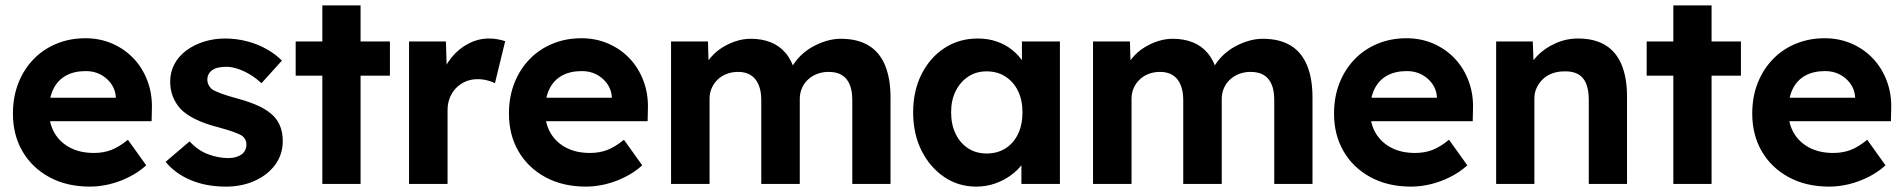

<svg xmlns="http://www.w3.org/2000/svg" viewBox="-20 -683 7071 713"><path d="M28 -261Q28 -323 48 -374Q68 -425 104 -462.5Q140 -500 189.5 -520.5Q239 -541 297 -541Q351 -541 397 -521Q443 -501 476.5 -465.5Q510 -430 528 -381.5Q546 -333 544 -277L543 -233H118L95 -320H426L410 -302V-324Q408 -351 392.5 -372.5Q377 -394 353 -406.5Q329 -419 299 -419Q255 -419 224.5 -402Q194 -385 178 -352Q162 -319 162 -272Q162 -224 182.5 -189Q203 -154 240.5 -134.5Q278 -115 329 -115Q364 -115 393 -126Q422 -137 455 -164L523 -69Q494 -43 459 -25.5Q424 -8 387 1Q350 10 314 10Q228 10 163.5 -25Q99 -60 63.5 -121Q28 -182 28 -261Z M595 -82 684 -158Q714 -125 752 -110.5Q790 -96 828 -96Q843 -96 855.5 -99.5Q868 -103 877 -109.5Q886 -116 890.5 -125.5Q895 -135 895 -146Q895 -168 877 -180Q867 -186 846 -193.5Q825 -201 792 -210Q741 -223 705.5 -240.5Q670 -258 649 -280Q631 -301 621.5 -325.5Q612 -350 612 -380Q612 -416 628 -445.5Q644 -475 672.5 -496Q701 -517 738 -528.5Q775 -540 816 -540Q857 -540 896 -530Q935 -520 968.5 -501.5Q1002 -483 1027 -458L951 -374Q933 -391 910.5 -405Q888 -419 864 -427Q840 -435 821 -435Q804 -435 790.5 -432Q777 -429 768 -422.5Q759 -416 754.5 -407Q750 -398 750 -387Q750 -376 755.5 -366Q761 -356 771 -349Q782 -343 803.5 -335Q825 -327 862 -317Q910 -304 943.5 -288Q977 -272 997 -251Q1014 -233 1022 -210Q1030 -187 1030 -159Q1030 -110 1002.5 -72Q975 -34 927 -12Q879 10 819 10Q745 10 687.5 -14.5Q630 -39 595 -82Z M1177 0V-402H1078V-529H1177V-663H1319V-529H1428V-402H1319V0Z M1499 0V-529H1636L1641 -359L1617 -394Q1629 -435 1656 -468.5Q1683 -502 1719.5 -521Q1756 -540 1796 -540Q1813 -540 1829 -537Q1845 -534 1856 -530L1818 -374Q1807 -380 1789.5 -384.5Q1772 -389 1754 -389Q1730 -389 1709.5 -380.5Q1689 -372 1674 -356.5Q1659 -341 1650.5 -320Q1642 -299 1642 -274V0Z M1870 -261Q1870 -323 1890 -374Q1910 -425 1946 -462.5Q1982 -500 2031.5 -520.5Q2081 -541 2139 -541Q2193 -541 2239 -521Q2285 -501 2318.5 -465.5Q2352 -430 2370 -381.5Q2388 -333 2386 -277L2385 -233H1960L1937 -320H2268L2252 -302V-324Q2250 -351 2234.5 -372.5Q2219 -394 2195 -406.5Q2171 -419 2141 -419Q2097 -419 2066.5 -402Q2036 -385 2020 -352Q2004 -319 2004 -272Q2004 -224 2024.5 -189Q2045 -154 2082.5 -134.5Q2120 -115 2171 -115Q2206 -115 2235 -126Q2264 -137 2297 -164L2365 -69Q2336 -43 2301 -25.5Q2266 -8 2229 1Q2192 10 2156 10Q2070 10 2005.5 -25Q1941 -60 1905.5 -121Q1870 -182 1870 -261Z M2472 0V-529H2609L2612 -428L2591 -424Q2602 -450 2620.5 -471Q2639 -492 2663 -507Q2687 -522 2714 -530.5Q2741 -539 2768 -539Q2809 -539 2842 -526Q2875 -513 2898 -485.5Q2921 -458 2934 -413L2912 -415L2919 -431Q2932 -455 2952 -475Q2972 -495 2997 -509Q3022 -523 3049 -531Q3076 -539 3102 -539Q3164 -539 3205 -514.5Q3246 -490 3266.5 -441Q3287 -392 3287 -321V0H3145V-311Q3145 -347 3135 -370Q3125 -393 3106 -404.5Q3087 -416 3057 -416Q3034 -416 3014.5 -408.5Q2995 -401 2980.5 -387.5Q2966 -374 2958 -355.5Q2950 -337 2950 -316V0H2807V-312Q2807 -345 2797 -368.5Q2787 -392 2768 -404Q2749 -416 2721 -416Q2698 -416 2678.5 -408.5Q2659 -401 2645 -387.5Q2631 -374 2623 -356Q2615 -338 2615 -317V0Z M3371 -266Q3371 -346 3402.5 -408Q3434 -470 3488 -505Q3542 -540 3611 -540Q3650 -540 3682.5 -528.5Q3715 -517 3739.5 -497Q3764 -477 3781 -451Q3798 -425 3805 -395L3775 -400V-529H3916V0H3773V-127L3805 -130Q3797 -102 3779 -77Q3761 -52 3734.5 -32.5Q3708 -13 3675 -1.5Q3642 10 3605 10Q3539 10 3486 -26Q3433 -62 3402 -124Q3371 -186 3371 -266ZM3777 -266Q3777 -311 3760.5 -345Q3744 -379 3714 -398.5Q3684 -418 3644 -418Q3605 -418 3575.5 -398.5Q3546 -379 3529 -345Q3512 -311 3512 -266Q3512 -220 3529 -185.5Q3546 -151 3575.5 -132Q3605 -113 3644 -113Q3684 -113 3714 -132Q3744 -151 3760.5 -185.5Q3777 -220 3777 -266Z M4039 0V-529H4176L4179 -428L4158 -424Q4169 -450 4187.5 -471Q4206 -492 4230 -507Q4254 -522 4281 -530.5Q4308 -539 4335 -539Q4376 -539 4409 -526Q4442 -513 4465 -485.5Q4488 -458 4501 -413L4479 -415L4486 -431Q4499 -455 4519 -475Q4539 -495 4564 -509Q4589 -523 4616 -531Q4643 -539 4669 -539Q4731 -539 4772 -514.5Q4813 -490 4833.5 -441Q4854 -392 4854 -321V0H4712V-311Q4712 -347 4702 -370Q4692 -393 4673 -404.5Q4654 -416 4624 -416Q4601 -416 4581.5 -408.5Q4562 -401 4547.5 -387.5Q4533 -374 4525 -355.5Q4517 -337 4517 -316V0H4374V-312Q4374 -345 4364 -368.5Q4354 -392 4335 -404Q4316 -416 4288 -416Q4265 -416 4245.5 -408.5Q4226 -401 4212 -387.5Q4198 -374 4190 -356Q4182 -338 4182 -317V0Z M4934 -261Q4934 -323 4954 -374Q4974 -425 5010 -462.5Q5046 -500 5095.5 -520.5Q5145 -541 5203 -541Q5257 -541 5303 -521Q5349 -501 5382.5 -465.5Q5416 -430 5434 -381.5Q5452 -333 5450 -277L5449 -233H5024L5001 -320H5332L5316 -302V-324Q5314 -351 5298.5 -372.5Q5283 -394 5259 -406.5Q5235 -419 5205 -419Q5161 -419 5130.5 -402Q5100 -385 5084 -352Q5068 -319 5068 -272Q5068 -224 5088.5 -189Q5109 -154 5146.5 -134.5Q5184 -115 5235 -115Q5270 -115 5299 -126Q5328 -137 5361 -164L5429 -69Q5400 -43 5365 -25.5Q5330 -8 5293 1Q5256 10 5220 10Q5134 10 5069.5 -25Q5005 -60 4969.5 -121Q4934 -182 4934 -261Z M5536 -529H5672L5676 -421L5648 -409Q5659 -445 5687.5 -474.5Q5716 -504 5756 -522Q5796 -540 5840 -540Q5900 -540 5940.5 -516Q5981 -492 6001.5 -443.5Q6022 -395 6022 -324V0H5880V-313Q5880 -349 5870 -373Q5860 -397 5839.5 -408Q5819 -419 5789 -418Q5765 -418 5744.5 -410.5Q5724 -403 5709.5 -389Q5695 -375 5686.5 -357Q5678 -339 5678 -318V0H5608Q5585 0 5567 0Q5549 0 5536 0Z M6194 0V-402H6095V-529H6194V-663H6336V-529H6445V-402H6336V0Z M6487 -261Q6487 -323 6507 -374Q6527 -425 6563 -462.5Q6599 -500 6648.5 -520.5Q6698 -541 6756 -541Q6810 -541 6856 -521Q6902 -501 6935.5 -465.5Q6969 -430 6987 -381.5Q7005 -333 7003 -277L7002 -233H6577L6554 -320H6885L6869 -302V-324Q6867 -351 6851.5 -372.5Q6836 -394 6812 -406.5Q6788 -419 6758 -419Q6714 -419 6683.5 -402Q6653 -385 6637 -352Q6621 -319 6621 -272Q6621 -224 6641.5 -189Q6662 -154 6699.5 -134.5Q6737 -115 6788 -115Q6823 -115 6852 -126Q6881 -137 6914 -164L6982 -69Q6953 -43 6918 -25.5Q6883 -8 6846 1Q6809 10 6773 10Q6687 10 6622.5 -25Q6558 -60 6522.5 -121Q6487 -182 6487 -261Z"/></svg>

Font: Our Lexend SemiBold
Style: Regular
Weight: 600
Designer: Bonnie Shaver-Troup, Thomas Jockin
Foundry: Lexend
Version: Version 1.007